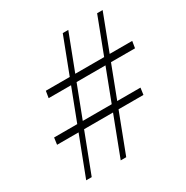

<svg xmlns="http://www.w3.org/2000/svg" viewBox="-173 -910 1023 1055"><g transform="rotate(-30 338.0 -382.5)"><path d="M74 0 367 -765H402L109 0ZM33 -249 39 -292H587L581 -249ZM121 -494 128 -537H676L669 -494ZM293 0 585 -765H620L328 0Z"/></g></svg>

Font: Roboto Serif 20pt Thin
Style: Italic
Weight: 250
Italic angle: -10°
Version: Version 1.007